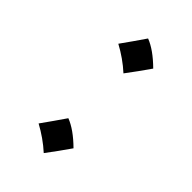

<svg xmlns="http://www.w3.org/2000/svg" viewBox="-165 -657 637 637"><g transform="rotate(45 153.5 -338.0)"><path d="M140.4 -595.5Q178.5 -581 223.1 -536.9Q194.1 -495 164.5 -455.8Q146.3 -472.5 125.6 -487Q104.9 -501.5 82.9 -513.3Q97.9 -533.7 111.6 -553.8Q125.3 -574 140.4 -595.5ZM140.4 -221.4Q178.5 -206.9 223.1 -162.9Q194.1 -121 164.5 -81.8Q146.3 -98.4 125.6 -112.9Q104.9 -127.4 82.9 -139.3Q97.9 -159.7 111.6 -179.8Q125.3 -199.9 140.4 -221.4Z"/></g></svg>

Font: Pinar-DS1-FD Regular
Style: Regular
Weight: 400
Designer: Amin Abedi
Version: Version 3.000